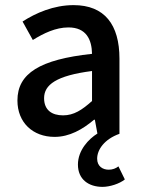

<svg xmlns="http://www.w3.org/2000/svg" viewBox="-20 -522 553 749"><path d="M284 120C284 178 326 207 380 207C408 207 446 195 467 178L442 127C432 135 419 140 404 140C381 140 359 127 359 97C359 62 387 21 446 0V-293C446 -426 388 -502 267 -502C189 -502 119 -471 68 -438L108 -366C150 -392 197 -415 247 -415C317 -415 338 -367 339 -312C136 -290 48 -236 48 -130C48 -44 108 12 193 12C251 12 302 -17 347 -55H350L360 -1C326 20 284 64 284 120ZM339 -128C300 -93 268 -72 226 -72C183 -72 152 -92 152 -139C152 -191 199 -227 339 -245Z"/></svg>

Font: Cambridge Sans Medium
Style: Regular
Weight: 500
Version: Version 2.020;PS 002.020;hotconv 1.0.88;makeotf.lib2.5.64775